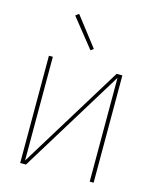

<svg xmlns="http://www.w3.org/2000/svg" viewBox="-113 -822 725 899"><g transform="rotate(15 250.0 -373.0)"><path d="M72 0V-520H91V-17L400 -520H428V0H409V-503L100 0ZM253 -595 142 -734 158 -746 267 -605Z"/></g></svg>

Font: Iosevka SS04 Thin
Style: Regular
Weight: 100
Monospace: yes
Designer: Belleve Invis
Foundry: Belleve Invis
Version: Version 19.0.0; ttfautohint (v1.8.4)